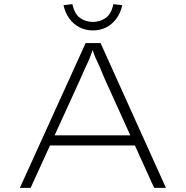

<svg xmlns="http://www.w3.org/2000/svg" viewBox="-20 -908 897 928"><path d="M76 0 394 -700H466L782 0H725L486 -527Q471 -564 462 -584.5Q453 -605 447 -617Q441 -629 435.5 -644Q430 -659 421 -687L436 -688Q424 -655 417.5 -637.5Q411 -620 404.5 -606.5Q398 -593 389.5 -574.5Q381 -556 366 -521L128 0ZM202 -205 223 -254H637L650 -205ZM429 -761Q393 -761 364 -776Q335 -791 315 -818.5Q295 -846 287 -883L330 -888Q340 -840 367.5 -821Q395 -802 429 -802Q463 -802 490.5 -821Q518 -840 528 -888L571 -883Q563 -846 543 -818.5Q523 -791 494 -776Q465 -761 429 -761Z"/></svg>

Font: Lexend Peta ExtraLight
Style: Regular
Weight: 250
Version: Version 1.007